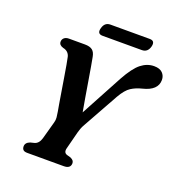

<svg xmlns="http://www.w3.org/2000/svg" viewBox="-151 -982 1025 1105"><g transform="rotate(20 362.0 -429.0)"><path d="M404 -33Q404 0 362.5 0H139.5Q121 0 113.8 -7.5Q106.5 -15 106.5 -28.5Q106.5 -51.5 134.5 -62L158.5 -68Q184.5 -75 195 -110L224.5 -217Q229.5 -233 227.8 -250Q226 -267 223 -284Q220 -299 214.8 -330.8Q209.5 -362.5 203 -402.5Q196.5 -442.5 190 -482Q183.5 -521.5 178 -553.2Q172.5 -585 169 -599.5Q161 -631.5 127 -638.5Q100.5 -646 100.5 -667Q100.5 -681.5 111 -690.8Q121.5 -700 140 -700H237.5Q268 -700 283.5 -688Q299 -676 304 -648Q307.5 -630.5 314 -593Q320.5 -555.5 328.2 -508.5Q336 -461.5 344 -413.8Q352 -366 359 -328L497 -584.5Q539 -661 576 -690Q613 -719 655.5 -719Q690 -719 707 -701.8Q724 -684.5 724 -659Q724 -595.5 635 -574Q598 -565 569.8 -547Q541.5 -529 513.5 -480L394 -265.5Q383.5 -247.5 378.8 -234.2Q374 -221 371 -209.5L344 -104.5Q335.5 -74.5 358.5 -67L381.5 -60.5Q394.5 -54.5 399.2 -47.8Q404 -41 404 -33ZM291.5 -819Q301.5 -857.5 336.5 -857.5H577.5Q612 -857.5 602 -819.5Q591.5 -781.5 556.5 -781.5H316Q281 -781.5 291.5 -819Z"/></g></svg>

Font: Fraunces 9pt Soft SemiBold
Style: Italic
Weight: 600
Italic angle: -16°
Version: Version 1.000;[b76b70a41]